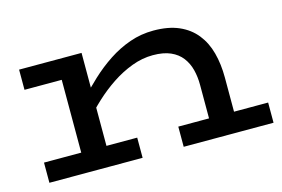

<svg xmlns="http://www.w3.org/2000/svg" viewBox="-70 -628 1132 772"><g transform="rotate(-15 496.0 -241.5)"><path d="M738 0V-224Q738 -257 730.5 -286.5Q723 -316 705.5 -339Q688 -362 658.5 -375Q629 -388 585 -388Q541 -388 497 -371.5Q453 -355 412.5 -328Q372 -301 336.5 -268Q301 -235 272 -201V-286Q306 -323 344 -358.5Q382 -394 424.5 -422Q467 -450 514 -466.5Q561 -483 613 -483Q675 -483 718.5 -464Q762 -445 789.5 -410.5Q817 -376 829.5 -329Q842 -282 842 -226V0ZM51 0V-84H439V0ZM206 0V-471H311V0ZM51 -387V-471H289V-387ZM610 0V-84H984V0Z"/></g></svg>

Font: BioRhyme SemiExpanded
Style: Regular
Weight: 400
Width: 6
Designer: Aoife Mooney
Foundry: Aoife Mooney Type
Version: Version 1.600;gftools[0.9.33]